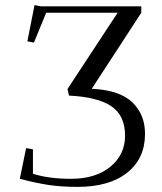

<svg xmlns="http://www.w3.org/2000/svg" viewBox="-20 -727 638 757"><path d="M58.1 -22 83 -143.1 109.9 -138.2V-42Q170.9 -22 259.8 -22Q357.4 -22 415.3 -69.8Q473.1 -117.7 473.1 -191.9Q473.1 -272 418.7 -308.3Q364.3 -344.7 252 -350.1L246.1 -376L443.8 -676.8H162.1L113.8 -559.1L87.9 -564L116.2 -707L141.1 -702.1H537.1V-676.8L341.8 -377Q450.7 -372.1 501.2 -324Q551.8 -275.9 551.8 -199.2Q551.8 -102.1 481.4 -46.1Q411.1 9.8 286.1 9.8Q221.7 9.8 171.4 2.2Q121.1 -5.4 58.1 -22Z"/></svg>

Font: Dehuti Alt
Style: Book
Weight: 400
Version: Version 1.2